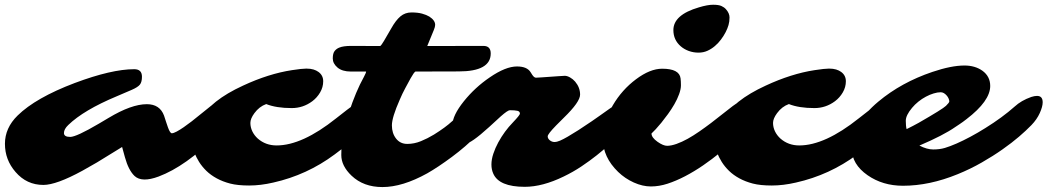

<svg xmlns="http://www.w3.org/2000/svg" viewBox="-121 -755 4326 793"><path d="M848.1 -366.7Q863.8 -366.7 863.8 -340.3Q863.8 -294.9 800.3 -222.7L772.5 -194.3Q646 -67.9 534.2 -25.9Q464.8 0 434.6 -28.3Q409.7 -52.2 395 -105.5L383.3 -147.9L279.3 -84L219.2 -49.8Q111.8 8.8 58.1 8.8Q-10.7 8.8 -56.6 -44.4Q-100.6 -94.7 -100.6 -161.1Q-100.6 -226.6 -48.3 -277.8Q26.4 -351.1 187.5 -412.1Q339.8 -469.2 433.6 -469.2Q465.3 -469.2 465.3 -438Q465.3 -416.5 457 -405.8Q448.7 -395 422.9 -383.8L361.3 -357.4Q224.6 -300.3 161.1 -238.8Q143.1 -221.7 143.1 -205.6Q143.1 -189.5 168.9 -189.5Q194.3 -189.5 287.1 -244.1L327.6 -268.1Q421.9 -324.7 485.4 -324.7Q539.1 -324.7 556.6 -277.3Q561 -264.6 564.9 -251.7Q568.8 -238.8 572.8 -228.5Q581.5 -204.6 588.6 -204.6Q595.7 -204.6 608.9 -211.7Q622.1 -218.8 637.9 -229.7Q653.8 -240.7 670.9 -253.9L730 -301.3Q808.6 -366.7 848.1 -366.7Z M1441.9 -314.9Q1441.9 -292 1381.8 -226.1Q1320.3 -159.2 1261.2 -117.2Q1147 -32.2 1007.8 -1Q955.1 11.2 908 11.2Q860.8 11.2 829.8 3.2Q798.8 -4.9 774.2 -18.3Q749.5 -31.7 731.4 -49.3Q713.4 -66.9 701.2 -86.4Q677.2 -124.5 677.2 -156.7Q677.2 -189 684.3 -213.4Q691.4 -237.8 704.1 -259.8Q748.5 -339.8 882.8 -401.4Q988.8 -450.7 1085 -465.3Q1126.5 -471.7 1144 -471.7Q1161.6 -471.7 1173.6 -468Q1185.5 -464.4 1194.3 -458Q1213.9 -443.8 1213.9 -419.4Q1213.9 -395 1201.2 -373.3Q1188.5 -351.6 1168.9 -336.9Q1130.9 -308.6 1084 -308.6Q1020 -308.6 978.5 -325.2Q949.7 -314.9 929.7 -287.6Q913.1 -265.1 913.1 -247.3Q913.1 -229.5 921.1 -212.6Q929.2 -195.8 943.8 -182.6Q976.1 -154.3 1021.5 -154.3Q1127 -154.3 1267.1 -266.1L1311.5 -300.8Q1381.8 -354.5 1411.9 -354.5Q1441.9 -354.5 1441.9 -314.9Z M1867.7 -334.5Q1915.5 -334.5 1915.5 -301.3Q1915.5 -269.5 1870.6 -219.2L1846.7 -194.3Q1803.2 -149.9 1745.4 -106.9Q1687.5 -64 1643.6 -39.1Q1541.5 17.6 1458.5 17.6Q1380.4 17.6 1331.1 -29.3Q1288.6 -69.8 1288.6 -114.7Q1288.6 -159.7 1297.4 -204.1Q1306.2 -248.5 1320.3 -291Q1348.6 -377.4 1382.3 -438Q1391.1 -454.6 1391.1 -459.5H1328.1Q1292.5 -459.5 1272.9 -476.1Q1253.4 -492.7 1253.4 -513.7Q1253.4 -534.7 1261.2 -544.4Q1269 -554.2 1280.8 -558.6Q1297.4 -565.4 1329.6 -565.4L1449.2 -564.9Q1453.1 -566.4 1464.8 -585.9L1494.6 -637.2Q1513.7 -671.4 1533 -687.5Q1552.2 -703.6 1578.4 -703.6Q1604.5 -703.6 1622.3 -698.7Q1640.1 -693.8 1652.3 -686.5Q1676.3 -670.9 1676.3 -652.3Q1676.3 -644.5 1670.9 -631.3L1643.6 -564.9L1875.5 -565.4Q1905.8 -565.4 1905.8 -534.2Q1905.8 -460 1773.4 -460L1594.7 -459.5Q1588.9 -456.5 1574.7 -431.2L1552.7 -390.6Q1544.4 -375.5 1541 -367.7L1530.3 -343.8Q1497.6 -270 1497.6 -237.3Q1497.6 -204.6 1514.9 -182.6Q1532.2 -160.6 1561 -160.6Q1589.8 -160.6 1617.4 -171.9Q1645 -183.1 1671.4 -199.2Q1719.2 -229 1746.6 -254.4Q1773.9 -279.8 1792 -293Q1792 -293 1826.2 -316.9Q1852.5 -334.5 1867.7 -334.5Z M1799.8 -161.1Q1790.5 -161.1 1781.5 -165.5Q1772.5 -169.9 1764.6 -179.7Q1747.6 -201.2 1747.6 -238.3Q1747.6 -277.8 1794.9 -336.9Q1840.8 -394 1901.9 -435.5Q1967.3 -480.5 2014.2 -480.5Q2055.7 -480.5 2070.3 -457L2077.1 -446.3Q2085 -434.1 2092.8 -434.1Q2100.6 -434.1 2117.2 -435.5L2186.5 -440.4Q2202.6 -441.9 2211.9 -441.9Q2221.2 -441.9 2233.2 -435.3Q2245.1 -428.7 2254.4 -418Q2274.9 -393.6 2274.9 -364.3Q2274.9 -334 2208 -269L2175.8 -236.8Q2141.1 -201.2 2141.1 -191.9Q2141.1 -182.6 2149.9 -175.5Q2158.7 -168.5 2168.9 -168.5Q2179.2 -168.5 2192.1 -174.1Q2205.1 -179.7 2224.1 -190.7Q2243.2 -201.7 2267.6 -217.3Q2334.5 -261.2 2356.9 -277.8L2397.5 -306.6Q2439 -335.9 2456.5 -335.9Q2474.1 -335.9 2485.4 -328.4Q2496.6 -320.8 2496.6 -302.2Q2496.6 -283.7 2477.5 -252.4Q2458.5 -221.2 2436.3 -198.2Q2414.1 -175.3 2393.1 -155.8Q2372.1 -136.2 2343.5 -113.5Q2314.9 -90.8 2280.3 -67.6Q2245.6 -44.4 2207 -25.9Q2119.6 16.6 2046.4 16.6Q1939.5 16.6 1916 -38.6Q1908.7 -55.2 1908.7 -75.7Q1908.7 -96.2 1916.5 -119.9Q1924.3 -143.6 1937 -167Q1962.4 -213.4 1997.1 -249Q2026.4 -279.8 2026.4 -285.6Q2026.4 -294.9 2015.9 -297.4Q2005.4 -299.8 1984.9 -299.8Q1976.1 -299.8 1947.3 -274.4L1899.4 -230.5Q1823.2 -161.1 1799.8 -161.1Z M2690.9 -563.5Q2660.2 -589.8 2660.2 -630.9Q2660.2 -693.8 2765.6 -724.6Q2801.3 -735.4 2824.2 -735.4Q2847.2 -735.4 2858.6 -730.2Q2870.1 -725.1 2877.4 -716.8Q2892.1 -700.2 2892.1 -682.9Q2892.1 -665.5 2887.9 -651.4Q2883.8 -637.2 2876 -622.1Q2868.2 -606.9 2856.9 -591.8Q2845.7 -576.7 2831.5 -564.7Q2817.4 -552.7 2800.8 -545.2Q2784.2 -537.6 2763.7 -537.6Q2743.2 -537.6 2724.1 -544.4Q2705.1 -551.3 2690.9 -563.5ZM2432.1 -44.9Q2369.1 -106 2369.1 -180.7Q2369.1 -249.5 2410.2 -320.3Q2447.8 -384.3 2505.9 -427.7Q2564 -471.2 2613.8 -471.2Q2685.1 -471.2 2689.9 -431.2Q2691.4 -418.9 2691.4 -402.8Q2691.4 -386.7 2683.8 -366Q2676.3 -345.2 2664.3 -324.5Q2652.3 -303.7 2637.9 -283.9Q2623.5 -264.2 2610.4 -248Q2585 -217.3 2569.8 -203.6Q2569.8 -187 2594.7 -169.4Q2618.2 -152.8 2634.5 -152.8Q2650.9 -152.8 2673.1 -160.6Q2695.3 -168.5 2719 -181.6Q2742.7 -194.8 2767.3 -211.9Q2792 -229 2815.9 -247.1L2905.3 -316.9Q2958.5 -355.5 2991.7 -355.5Q3004.9 -355.5 3012 -345.9Q3019 -336.4 3019 -323.7Q3019 -311 3006.3 -288.8Q2993.7 -266.6 2971.4 -239.7Q2949.2 -212.9 2919.4 -183.6Q2889.6 -154.3 2855 -126Q2820.3 -97.7 2783 -72Q2745.6 -46.4 2708.5 -27.1Q2671.4 -7.8 2636.2 3.7Q2601.1 15.1 2567.1 15.1Q2533.2 15.1 2496.8 -1.2Q2460.4 -17.6 2432.1 -44.9Z M3600.6 -314.9Q3600.6 -292 3540.5 -226.1Q3479 -159.2 3419.9 -117.2Q3305.7 -32.2 3166.5 -1Q3113.8 11.2 3066.7 11.2Q3019.5 11.2 2988.5 3.2Q2957.5 -4.9 2932.9 -18.3Q2908.2 -31.7 2890.1 -49.3Q2872.1 -66.9 2859.9 -86.4Q2835.9 -124.5 2835.9 -156.7Q2835.9 -189 2843 -213.4Q2850.1 -237.8 2862.8 -259.8Q2907.2 -339.8 3041.5 -401.4Q3147.5 -450.7 3243.7 -465.3Q3285.2 -471.7 3302.7 -471.7Q3320.3 -471.7 3332.3 -468Q3344.2 -464.4 3353 -458Q3372.6 -443.8 3372.6 -419.4Q3372.6 -395 3359.9 -373.3Q3347.2 -351.6 3327.6 -336.9Q3289.6 -308.6 3242.7 -308.6Q3178.7 -308.6 3137.2 -325.2Q3108.4 -314.9 3088.4 -287.6Q3071.8 -265.1 3071.8 -247.3Q3071.8 -229.5 3079.8 -212.6Q3087.9 -195.8 3102.5 -182.6Q3134.8 -154.3 3180.2 -154.3Q3285.6 -154.3 3425.8 -266.1L3470.2 -300.8Q3540.5 -354.5 3570.6 -354.5Q3600.6 -354.5 3600.6 -314.9Z M4162.1 -358.9Q4185.5 -358.9 4185.5 -332.5Q4185.5 -314.9 4173.6 -288.3Q4161.6 -261.7 4139.2 -238.5Q4116.7 -215.3 4087.6 -190.4Q4058.6 -165.5 4019.8 -138.2Q3981 -110.8 3934.1 -84Q3887.2 -57.1 3834.5 -35.6Q3717.8 12.2 3608.4 12.2Q3524.9 12.2 3462.4 -31.2Q3397 -76.7 3397 -141.6Q3397 -243.7 3506.8 -335.4Q3601.6 -414.6 3730 -458Q3808.1 -484.4 3862.3 -484.4Q3906.2 -484.4 3936.5 -462.9Q3968.8 -439.5 3968.8 -399.9Q3968.8 -337.9 3870.6 -262.7Q3855 -250.5 3842.3 -242.2L3824.7 -230.5Q3775.9 -196.3 3676.3 -153.8Q3707 -137.7 3733.6 -137.7Q3760.3 -137.7 3781.5 -144Q3802.7 -150.4 3829.6 -162.1Q3856.4 -173.8 3887 -190.2Q3917.5 -206.5 3948.7 -226.1Q4018.6 -269.5 4069.8 -314.9Q4096.7 -339.8 4138.2 -354.5Q4151.9 -358.9 4162.1 -358.9ZM3623.5 -221.7 3650.4 -235.4Q3663.6 -242.2 3673.8 -248Q3772.5 -304.7 3786.1 -317.9Q3799.8 -331.1 3799.8 -336.2Q3799.8 -341.3 3796.9 -348.1Q3793.9 -355 3789.1 -360.4Q3777.3 -374 3764.2 -374Q3751 -374 3735.1 -369.1Q3719.2 -364.3 3703.1 -355.7Q3687 -347.2 3672.1 -335.2Q3657.2 -323.2 3646 -309.6Q3620.1 -278.8 3620.1 -256.3Q3620.1 -233.9 3623.5 -221.7Z"/></svg>

Font: Sarina
Style: Regular
Weight: 400
Designer: James Grieshaber
Foundry: James Grieshaber
Version: Version 1.001